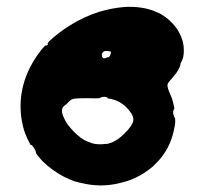

<svg xmlns="http://www.w3.org/2000/svg" viewBox="-20 -511 587 573"><path d="M350 -490Q378 -492 402 -488Q416 -486 425 -483Q428 -482 432 -481Q436 -480 439 -478.5Q442 -477 442 -477L446 -475Q449 -475 462 -468Q488 -452 505 -429Q511 -422 516 -411Q526 -392 528 -373Q530 -348 525 -335Q524 -333 522 -328Q518 -322 518 -317Q518 -313 516 -311Q512 -301 507.5 -295Q503 -289 497 -282Q481 -264 480 -259Q478 -251 490 -225Q493 -219 495.5 -209.5Q498 -200 499.5 -192.5Q501 -185 499.5 -185Q498 -185 497 -178Q496 -172 499 -165Q500 -162 500.5 -161Q501 -160 501 -160Q503 -160 503 -149Q503 -139 500 -128Q492 -85 470 -53Q460 -38 447 -25Q436 -13 426 -6Q410 6 399 12Q396 13 393 15Q390 17 383 20Q376 23 374 24Q363 29 339 35Q288 48 236 38Q216 34 202 30Q188 25 170 16Q134 -3 106 -31Q96 -42 90 -50Q87 -54 87 -57Q87 -61 81 -70Q77 -76 75 -77.5Q73 -79 72 -78.5Q71 -78 70.5 -79.5Q70 -81 66 -89Q62 -95 55 -113Q49 -129 45 -151Q29 -248 84 -335Q96 -354 111 -371Q115 -376 117 -375Q122 -375 123 -379Q123 -381 122 -381.5Q121 -382 128 -389Q154 -413 185 -433Q231 -462 277 -476Q314 -487 350 -490ZM303 -358Q303 -359 302.5 -359Q302 -359 300 -359Q297 -359 296 -358.5Q295 -358 294 -359Q291 -359 286 -354L284 -350V-347Q284 -340 288 -338Q289 -337 292 -337Q295 -337 297 -338Q298 -338 298.5 -339.5Q299 -341 301 -340Q305 -339 307 -343Q311 -349 311 -356Q310 -358 307.5 -358Q305 -358 304 -358L302 -357ZM298 -221Q292 -223 285.5 -221.5Q279 -220 279 -219Q279 -219 277 -218Q271 -217 238 -218Q209 -218 199 -216Q191 -214 183 -205Q179 -200 174 -197Q166 -191 165 -183Q164 -173 171 -159Q175 -149 183 -138Q191 -128 199.5 -119Q208 -110 221 -100Q233 -91 246 -87Q256 -82 268 -81Q273 -80 284 -80.5Q295 -81 302 -82Q314 -85 322 -90Q336 -97 352 -113Q372 -133 377 -147Q378 -151 378 -157Q377 -164 373 -171Q368 -179 358 -190Q339 -209 314 -215Q308 -216 307 -216.5Q306 -217 303.5 -217Q301 -217 301 -218Q302 -219 301.5 -219.5Q301 -220 298 -221Z"/></svg>

Font: TT2020 Style B
Style: Italic
Weight: 400
Italic angle: -15°
Version: Version 0.2.000